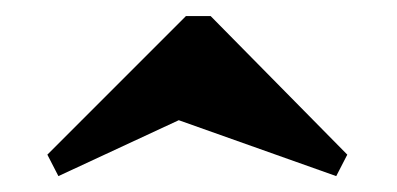

<svg xmlns="http://www.w3.org/2000/svg" viewBox="-20 -453 492 238"><path d="M52.4 -234.7 38.7 -261.3 210.5 -433.1H241.1L410.5 -261.3L396.8 -234.7L201.6 -304Z"/></svg>

Font: Playfair 9pt Black
Style: Regular
Weight: 900
Designer: Claus Eggers Sørensen
Foundry: Claus Eggers Sørensen
Version: Version 2.203